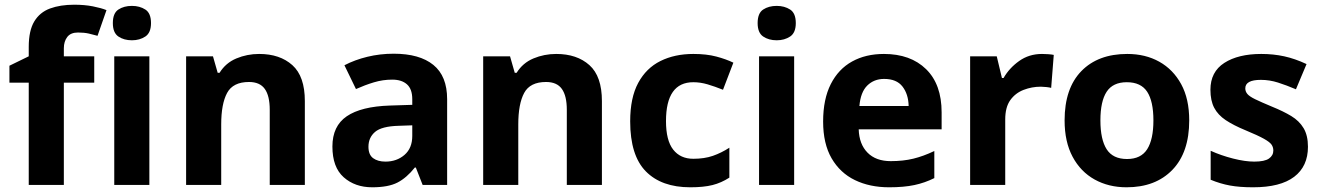

<svg xmlns="http://www.w3.org/2000/svg" viewBox="-20 -785 5610 815"><path d="M380 -434H251V0H102V-434H20V-506L102 -546V-586Q102 -655 125.5 -694Q149 -733 192.5 -749Q236 -765 295 -765Q339 -765 374.5 -758Q410 -751 432 -742L394 -633Q377 -638 357 -642.5Q337 -647 311 -647Q280 -647 265.5 -628Q251 -609 251 -580V-546H380ZM540 -760Q573 -760 597 -744.5Q621 -729 621 -687Q621 -646 597 -630Q573 -614 540 -614Q506 -614 482.5 -630Q459 -646 459 -687Q459 -729 482.5 -744.5Q506 -760 540 -760ZM614 -546V0H465V-546Z M1080 -556Q1168 -556 1221 -508.5Q1274 -461 1274 -356V0H1125V-319Q1125 -378 1104 -407.5Q1083 -437 1037 -437Q969 -437 944 -390.5Q919 -344 919 -257V0H770V-546H884L904 -476H912Q938 -518 983.5 -537Q1029 -556 1080 -556Z M1651 -557Q1761 -557 1819.5 -509.5Q1878 -462 1878 -364V0H1774L1745 -74H1741Q1706 -30 1667 -10Q1628 10 1560 10Q1487 10 1439 -32.5Q1391 -75 1391 -163Q1391 -250 1452 -291.5Q1513 -333 1635 -337L1730 -340V-364Q1730 -407 1707.5 -427Q1685 -447 1645 -447Q1605 -447 1567 -435.5Q1529 -424 1491 -407L1442 -508Q1486 -531 1539.5 -544Q1593 -557 1651 -557ZM1730 -253 1672 -251Q1600 -249 1572 -225Q1544 -201 1544 -162Q1544 -128 1564 -113.5Q1584 -99 1616 -99Q1664 -99 1697 -127.5Q1730 -156 1730 -208Z M2341 -556Q2429 -556 2482 -508.5Q2535 -461 2535 -356V0H2386V-319Q2386 -378 2365 -407.5Q2344 -437 2298 -437Q2230 -437 2205 -390.5Q2180 -344 2180 -257V0H2031V-546H2145L2165 -476H2173Q2199 -518 2244.5 -537Q2290 -556 2341 -556Z M2910 10Q2788 10 2721.5 -57.5Q2655 -125 2655 -270Q2655 -370 2689 -433Q2723 -496 2783.5 -526Q2844 -556 2923 -556Q2979 -556 3020.5 -545Q3062 -534 3093 -519L3049 -404Q3014 -418 2983.5 -427Q2953 -436 2923 -436Q2807 -436 2807 -271Q2807 -189 2837.5 -150Q2868 -111 2923 -111Q2970 -111 3006 -123.5Q3042 -136 3076 -158V-31Q3042 -9 3004.5 0.5Q2967 10 2910 10Z M3277 -760Q3310 -760 3334 -744.5Q3358 -729 3358 -687Q3358 -646 3334 -630Q3310 -614 3277 -614Q3243 -614 3219.5 -630Q3196 -646 3196 -687Q3196 -729 3219.5 -744.5Q3243 -760 3277 -760ZM3351 -546V0H3202V-546Z M3732 -556Q3845 -556 3911 -491.5Q3977 -427 3977 -308V-236H3625Q3627 -173 3662.5 -137Q3698 -101 3761 -101Q3814 -101 3857 -111.5Q3900 -122 3946 -144V-29Q3906 -9 3861.5 0.5Q3817 10 3754 10Q3672 10 3609 -20.5Q3546 -51 3510 -113Q3474 -175 3474 -269Q3474 -364 3506.5 -428Q3539 -492 3597 -524Q3655 -556 3732 -556ZM3733 -450Q3690 -450 3661.5 -422Q3633 -394 3628 -335H3837Q3836 -385 3811 -417.5Q3786 -450 3733 -450Z M4403 -556Q4414 -556 4429 -555Q4444 -554 4453 -552L4442 -412Q4435 -414 4421.5 -415.5Q4408 -417 4398 -417Q4360 -417 4325 -403.5Q4290 -390 4268.5 -360Q4247 -330 4247 -278V0H4098V-546H4211L4233 -454H4240Q4264 -496 4306 -526Q4348 -556 4403 -556Z M5028 -274Q5028 -138 4956.5 -64Q4885 10 4762 10Q4686 10 4626.5 -23Q4567 -56 4533 -119.5Q4499 -183 4499 -274Q4499 -410 4570 -483Q4641 -556 4765 -556Q4842 -556 4901 -523Q4960 -490 4994 -427.5Q5028 -365 5028 -274ZM4651 -274Q4651 -193 4677.5 -151.5Q4704 -110 4764 -110Q4823 -110 4849.5 -151.5Q4876 -193 4876 -274Q4876 -355 4849.5 -395.5Q4823 -436 4763 -436Q4704 -436 4677.5 -395.5Q4651 -355 4651 -274Z M5532 -162Q5532 -79 5473.5 -34.5Q5415 10 5299 10Q5242 10 5201 2.5Q5160 -5 5119 -22V-145Q5163 -125 5214 -112Q5265 -99 5304 -99Q5348 -99 5366.5 -112Q5385 -125 5385 -146Q5385 -160 5377.5 -171Q5370 -182 5345 -196Q5320 -210 5267 -232Q5216 -253 5183 -275Q5150 -297 5134 -327.5Q5118 -358 5118 -404Q5118 -480 5177 -518Q5236 -556 5334 -556Q5385 -556 5431 -546Q5477 -536 5526 -513L5481 -406Q5441 -423 5405 -434.5Q5369 -446 5332 -446Q5266 -446 5266 -410Q5266 -397 5274.5 -386.5Q5283 -376 5307.5 -364Q5332 -352 5380 -332Q5427 -313 5461 -292.5Q5495 -272 5513.5 -241Q5532 -210 5532 -162Z"/></svg>

Font: Noto IKEA Arabic
Style: Bold
Weight: 700
Designer: Monotype Design Team
Foundry: Monotype Imaging Inc.
Version: Version 1.200